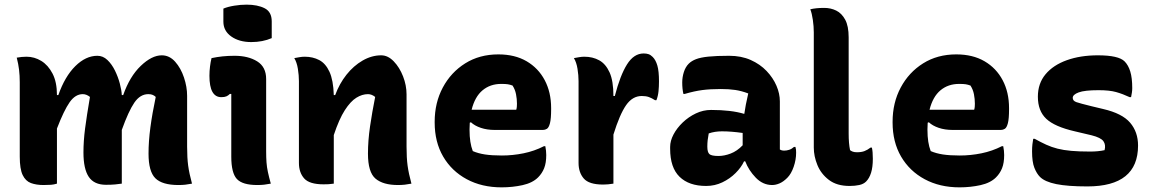

<svg xmlns="http://www.w3.org/2000/svg" viewBox="-20 -790 4960 826"><path d="M225 0Q212 4 199.5 5Q187 6 167 6Q136 6 113 -2.5Q90 -11 77.5 -37Q65 -63 65 -116V-436Q65 -465 62 -490Q59 -515 52 -542Q63 -544 73.5 -545Q84 -546 94 -546Q128 -546 157.5 -528Q187 -510 206 -473.5Q225 -437 225 -381H231Q259 -461 304 -505.5Q349 -550 399 -550Q423 -550 442 -532Q461 -514 474.5 -486.5Q488 -459 495.5 -430.5Q503 -402 504 -381H510Q538 -461 585.5 -506.5Q633 -552 676 -552Q709 -552 733.5 -524.5Q758 -497 771.5 -456.5Q785 -416 785 -378V-159Q785 -111 789.5 -77.5Q794 -44 806 0Q791 3 777.5 4.5Q764 6 748 6Q678 6 648.5 -23Q619 -52 619 -129Q619 -182 627 -242Q635 -302 650 -373Q645 -378 637.5 -381.5Q630 -385 618 -385Q583 -385 558 -348.5Q533 -312 504 -231V0Q491 2 475 3.5Q459 5 436 5Q385 5 362 -29Q339 -63 339 -134Q339 -183 346 -237Q353 -291 367 -373Q352 -385 336 -385Q304 -385 279.5 -350Q255 -315 225 -237Z M975 -116V-386H969Q962 -379 954 -375.5Q946 -372 932 -372Q881 -372 881 -464Q881 -484 883.5 -504Q886 -524 890 -540Q914 -545 937.5 -547.5Q961 -550 989 -550Q1048 -550 1086.5 -526Q1125 -502 1125 -450V-139Q1125 -112 1126.5 -91.5Q1128 -71 1132.5 -50Q1137 -29 1145 0Q1130 3 1116.5 4.5Q1103 6 1087 6Q1023 6 999 -20Q975 -46 975 -116ZM941 -753Q960 -761 987.5 -765.5Q1015 -770 1041 -770Q1088 -770 1118.5 -754.5Q1149 -739 1149 -698V-626Q1110 -609 1061 -609Q1009 -609 975 -633Q941 -657 941 -697Z M1416 0Q1403 2 1393 2.5Q1383 3 1372 3Q1311 3 1288.5 -22.5Q1266 -48 1266 -89V-441Q1266 -466 1261.5 -494Q1257 -522 1246 -540Q1257 -542 1268.5 -544Q1280 -546 1291 -546Q1326 -546 1353.5 -531.5Q1381 -517 1397.5 -481Q1414 -445 1416 -381H1422Q1440 -430 1470.5 -468.5Q1501 -507 1540 -529.5Q1579 -552 1620 -552Q1649 -552 1674 -526Q1699 -500 1714 -461.5Q1729 -423 1729 -384V-159Q1729 -111 1733.5 -77.5Q1738 -44 1750 0Q1735 3 1721.5 4.5Q1708 6 1692 6Q1628 6 1595.5 -21.5Q1563 -49 1563 -129Q1563 -185 1572 -246.5Q1581 -308 1594 -373Q1579 -385 1563 -385Q1538 -385 1513 -369.5Q1488 -354 1463.5 -316Q1439 -278 1416 -209Z M2124 -556Q2195 -556 2245.5 -526.5Q2296 -497 2323.5 -445Q2351 -393 2351 -325V-320Q2351 -279 2346 -260Q2341 -241 2333 -236Q2325 -231 2316 -231H2108Q2075 -231 2048.5 -240Q2022 -249 2006 -264L2001 -262Q2000 -249 2000 -234V-231Q2000 -203 2003.5 -180.5Q2007 -158 2014 -140Q2037 -130 2066.5 -125.5Q2096 -121 2139 -121Q2186 -121 2232.5 -130.5Q2279 -140 2320 -161H2326Q2328 -151 2329 -141.5Q2330 -132 2330 -123Q2330 -89 2321 -66.5Q2312 -44 2295 -27Q2271 -3 2228 6.5Q2185 16 2138 16Q2053 16 1988 -19Q1923 -54 1886.5 -116.5Q1850 -179 1850 -263V-266Q1850 -348 1885 -413.5Q1920 -479 1981.5 -517.5Q2043 -556 2124 -556ZM2136 -429Q2089 -429 2056 -401.5Q2023 -374 2009 -318H2201Q2203 -324 2203.5 -331.5Q2204 -339 2204 -344Q2204 -364 2200 -384.5Q2196 -405 2185 -422Q2174 -426 2164.5 -427.5Q2155 -429 2136 -429Z M2619 0Q2595 4 2575 4Q2514 4 2491.5 -22Q2469 -48 2469 -89V-441Q2469 -466 2464.5 -494Q2460 -522 2449 -540Q2460 -542 2471.5 -544Q2483 -546 2494 -546Q2530 -546 2558 -530.5Q2586 -515 2602.5 -478.5Q2619 -442 2619 -377H2625Q2648 -466 2677.5 -513Q2707 -560 2749 -560Q2761 -560 2770 -557Q2779 -554 2788 -545Q2801 -532 2808 -508Q2815 -484 2815 -440Q2815 -418 2813 -397.5Q2811 -377 2804 -359H2798Q2784 -368 2771.5 -372.5Q2759 -377 2741 -377Q2701 -377 2673.5 -337.5Q2646 -298 2619 -211Z M3335 -354V-147Q3342 -142 3354 -142Q3364 -142 3375 -145.5Q3386 -149 3396 -158H3402Q3404 -151 3404.5 -146Q3405 -141 3405 -133Q3405 -103 3394.5 -72.5Q3384 -42 3367 -25Q3350 -8 3333.5 -1Q3317 6 3302 6Q3262 6 3231.5 -25.5Q3201 -57 3186 -96H3181Q3169 -70 3144.5 -45.5Q3120 -21 3087.5 -5.5Q3055 10 3018 10Q2944 10 2903.5 -29.5Q2863 -69 2863 -150V-158Q2863 -184 2877.5 -211.5Q2892 -239 2917 -263Q2942 -287 2973.5 -302Q3005 -317 3039 -317Q3126 -317 3182 -300Q3187 -336 3199 -388Q3170 -399 3143 -403Q3116 -407 3081 -407Q3035 -407 3001 -402.5Q2967 -398 2926 -386H2920Q2915 -408 2915 -435Q2915 -458 2922 -480Q2929 -502 2943 -516Q2955 -528 2974.5 -535.5Q2994 -543 3028 -546.5Q3062 -550 3117 -550Q3169 -550 3209.5 -532Q3250 -514 3278 -484.5Q3306 -455 3320.5 -421Q3335 -387 3335 -354ZM3023 -159Q3023 -135 3032 -127Q3041 -119 3071 -119Q3096 -119 3123.5 -129.5Q3151 -140 3175 -165V-218Q3126 -225 3086 -225Q3055 -225 3029 -216Q3023 -186 3023 -161Z M3481 -651Q3481 -676 3477 -704Q3473 -732 3466 -750Q3490 -756 3526 -756Q3554 -756 3577.5 -744.5Q3601 -733 3616 -705.5Q3631 -678 3631 -629V-215Q3631 -173 3637 -144Q3642 -140 3649 -137.5Q3656 -135 3667 -135Q3686 -135 3699 -140Q3712 -145 3725 -155H3731Q3735 -138 3735 -107Q3735 -71 3727.5 -47Q3720 -23 3706 -9Q3695 2 3676.5 6Q3658 10 3635 10Q3580 10 3546 -16Q3512 -42 3496.5 -80Q3481 -118 3481 -155Z M4094 -556Q4165 -556 4215.5 -526.5Q4266 -497 4293.5 -445Q4321 -393 4321 -325V-320Q4321 -279 4316 -260Q4311 -241 4303 -236Q4295 -231 4286 -231H4078Q4045 -231 4018.5 -240Q3992 -249 3976 -264L3971 -262Q3970 -249 3970 -234V-231Q3970 -203 3973.5 -180.5Q3977 -158 3984 -140Q4007 -130 4036.5 -125.5Q4066 -121 4109 -121Q4156 -121 4202.5 -130.5Q4249 -140 4290 -161H4296Q4298 -151 4299 -141.5Q4300 -132 4300 -123Q4300 -89 4291 -66.5Q4282 -44 4265 -27Q4241 -3 4198 6.5Q4155 16 4108 16Q4023 16 3958 -19Q3893 -54 3856.5 -116.5Q3820 -179 3820 -263V-266Q3820 -348 3855 -413.5Q3890 -479 3951.5 -517.5Q4013 -556 4094 -556ZM4106 -429Q4059 -429 4026 -401.5Q3993 -374 3979 -318H4171Q4173 -324 4173.5 -331.5Q4174 -339 4174 -344Q4174 -364 4170 -384.5Q4166 -405 4155 -422Q4144 -426 4134.5 -427.5Q4125 -429 4106 -429Z M4670 -138Q4705 -138 4732 -144Q4738 -167 4727 -182.5Q4716 -198 4676 -208L4604 -225Q4517 -245 4481 -279Q4445 -313 4445 -374Q4445 -431 4478 -470.5Q4511 -510 4569.5 -531Q4628 -552 4703 -552Q4792 -552 4818 -526Q4834 -510 4842.5 -482.5Q4851 -455 4851 -411Q4851 -401 4849.5 -391.5Q4848 -382 4846 -372H4840Q4810 -386 4781.5 -394Q4753 -402 4706 -402Q4646 -402 4620.5 -392.5Q4595 -383 4595 -369Q4595 -356 4611 -350.5Q4627 -345 4676 -333L4726 -321Q4808 -302 4842 -262Q4876 -222 4876 -164Q4876 12 4658 12Q4573 12 4524 2Q4475 -8 4454 -29Q4440 -43 4430 -68Q4420 -93 4420 -139Q4420 -156 4421.5 -169Q4423 -182 4425 -193H4431Q4458 -178 4481 -167.5Q4504 -157 4529.5 -150.5Q4555 -144 4588.5 -141Q4622 -138 4670 -138Z"/></svg>

Font: Recursive Sn Csl St XBd
Style: Regular
Weight: 800
Version: Version 1.085;hotconv 1.1.0;makeotfexe 2.6.0; ttfautohint (v